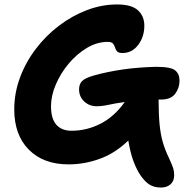

<svg xmlns="http://www.w3.org/2000/svg" viewBox="-20 -728 842 862"><path d="M414 -251Q381 -251 358 -272.5Q335 -294 335 -327Q335 -350 348.5 -364Q362 -378 401 -389Q462 -406 530.5 -416Q599 -426 681 -428Q747 -428 766.5 -412Q786 -396 786 -366Q786 -333 766.5 -307Q747 -281 703 -281Q697 -281 692 -281Q692 -215 696.5 -169.5Q701 -124 711 -89.5Q721 -55 737 -22Q753 13 757.5 27Q762 41 762 58Q762 85 745.5 99.5Q729 114 703 114Q668 114 645.5 97Q623 80 603 47Q589 23 577 -10.5Q565 -44 556 -97Q497 -40 428 -15Q359 10 288 10Q175 10 109.5 -56Q44 -122 44 -237Q44 -310 69.5 -379Q95 -448 140 -507.5Q185 -567 244 -612Q303 -657 370 -682.5Q437 -708 506 -708Q571 -708 599.5 -681.5Q628 -655 628 -613Q628 -563 600.5 -526.5Q573 -490 530 -490Q512 -490 505.5 -497.5Q499 -505 496.5 -514.5Q494 -524 487.5 -532Q481 -540 464 -540Q416 -540 370.5 -513Q325 -486 288.5 -442.5Q252 -399 230.5 -348.5Q209 -298 209 -251Q209 -195 233 -168Q257 -141 301 -141Q370 -141 432 -173Q494 -205 540 -270Q497 -264 467.5 -257.5Q438 -251 414 -251Z"/></svg>

Font: Shantell Sans Normal
Style: Bold
Weight: 700
Designer: Stephen Nixon, Anya Danilova, Shantell Martin
Foundry: Arrow Type
Version: Version 1.009;[a7da0bfa3]